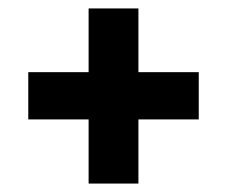

<svg xmlns="http://www.w3.org/2000/svg" viewBox="-20 -553 538 455"><path d="M190 -118V-533H308V-118ZM47 -270V-382H451V-270Z"/></svg>

Font: Bricolage Grotesque 72pt
Style: Bold
Weight: 700
Designer: Mathieu Triay
Foundry: Atelier Triay
Version: Version 1.001;gftools[0.9.33.dev8+g029e19f]